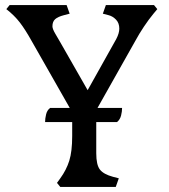

<svg xmlns="http://www.w3.org/2000/svg" viewBox="-20 -738 666 758"><path d="M218 0 205 -16 218 -34Q242 -67 253.5 -103.5Q265 -140 265 -201V-295L105 -576Q80 -621 58.5 -649Q37 -677 5 -702L18 -718H243L255 -684L232 -678Q209 -672 198 -662.5Q187 -653 187 -634Q187 -624 198.5 -604.5Q210 -585 218 -571L326 -382L439 -584Q451 -607 451 -625Q451 -647 438 -660.5Q425 -674 409 -678L386 -684L398 -718H588L601 -702L586 -684Q567 -661 548 -632.5Q529 -604 515 -578L360 -303V-133Q360 -87 374.5 -68.5Q389 -50 426 -40L449 -34L437 0ZM158 -256Q158 -270 162 -286.5Q166 -303 178 -312H462Q462 -298 458 -282Q454 -266 442 -256Z"/></svg>

Font: Gabriela
Style: Regular
Weight: 400
Designer: Eduardo Rodriguez Tunni
Foundry: Eduardo Rodriguez Tunni
Version: Version 2.001;gftools[0.9.26]